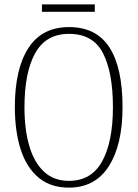

<svg xmlns="http://www.w3.org/2000/svg" viewBox="-20 -849 630 879"><path d="M295 10Q212 10 157 -35.5Q102 -81 75 -164Q48 -247 48 -359Q48 -533 110 -629Q172 -725 296 -725Q421 -725 481 -632Q541 -539 541 -358Q541 -187 478.5 -88.5Q416 10 295 10ZM295 -21Q399 -21 448 -111Q497 -201 497 -358Q497 -517 451.5 -605.5Q406 -694 296 -694Q190 -694 141 -605.5Q92 -517 92 -358Q92 -255 114.5 -179.5Q137 -104 182 -62.5Q227 -21 295 -21ZM172 -795V-829H414V-795Z"/></svg>

Font: Noto Serif Bengali Condensed ExtraLight
Style: Regular
Weight: 200
Width: 3
Designer: Juan Bruce, Universal Thirst, Indian Type Foundry and the Monotype Design Team.
Foundry: Monotype Imaging Inc.
Version: Version 2.003; ttfautohint (v1.8.4.7-5d5b)